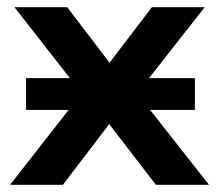

<svg xmlns="http://www.w3.org/2000/svg" viewBox="-20 -511 605 531"><path d="M8 0 230 -284 231 -221 20 -491H166L301 -314H265L400 -491H546L335 -222L336 -282L558 0H411L265 -190H299L154 0ZM52 -207V-295H519V-207Z"/></svg>

Font: Nunito Sans 11pt
Style: Bold
Weight: 700
Version: Version 3.101;gftools[0.9.27]